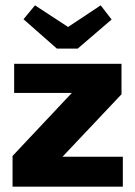

<svg xmlns="http://www.w3.org/2000/svg" viewBox="-20 -699 507 719"><path d="M271 -517 398 -626 357 -679 235 -598 111 -679 68 -627 193 -517ZM214 -112 435 -346V-460H33V-351H249L27 -115V0H440V-112Z"/></svg>

Font: FilmFarsi Display
Style: Regular
Weight: 400
Designer: Borna Izadpanah
Foundry: Borna Izadpanah
Version: Version 1.000;PS 001.000;hotconv 1.0.88;makeotf.lib2.5.64775